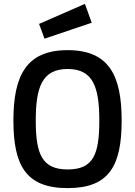

<svg xmlns="http://www.w3.org/2000/svg" viewBox="-20 -959 696 988"><path d="M209 -760 452 -842 417 -939 181 -836ZM328 9C542 9 606 -106 606 -339C606 -569 542 -701 328 -701C114 -701 49 -568 49 -339C49 -108 113 9 328 9ZM328 -87C195 -87 164 -168 164 -339C164 -509 196 -604 328 -604C460 -604 491 -509 491 -339C491 -165 461 -87 328 -87Z"/></svg>

Font: RazerF5 SemiBold
Style: Regular
Weight: 600
Foundry: Razer Inc.
Version: Version 2